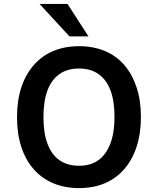

<svg xmlns="http://www.w3.org/2000/svg" viewBox="-20 -951 807 981"><path d="M384 10Q311 10 252.5 -14.5Q194 -39 152.5 -86Q111 -133 89 -200Q67 -267 67 -352Q67 -438 89 -504.5Q111 -571 152.5 -618.5Q194 -666 252.5 -690.5Q311 -715 384 -715Q457 -715 515.5 -690.5Q574 -666 614.5 -619.5Q655 -573 677.5 -505.5Q700 -438 700 -354Q700 -269 678 -201.5Q656 -134 614.5 -86.5Q573 -39 515 -14.5Q457 10 384 10ZM384 -104Q443 -104 482.5 -132.5Q522 -161 543.5 -216.5Q565 -272 565 -353Q565 -436 544 -490.5Q523 -545 482.5 -573Q442 -601 384 -601Q325 -601 284.5 -573Q244 -545 223 -490Q202 -435 202 -352Q202 -271 223 -215.5Q244 -160 284.5 -132Q325 -104 384 -104ZM335 -765 182 -931H325L432 -765Z"/></svg>

Font: Nunito Sans 7pt SemiCondensed
Style: Bold
Weight: 700
Width: 4
Designer: Vernon Adams
Foundry: Vernon Adams
Version: Version 3.101;gftools[0.9.27]